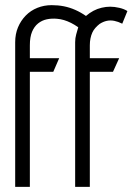

<svg xmlns="http://www.w3.org/2000/svg" viewBox="-20 -726 536 746"><path d="M455 -634 475 -683Q463 -691 444 -695.5Q425 -700 408 -700Q392 -700 375 -696Q358 -692 343 -684Q328 -676 314 -664Q294 -678 272.5 -687.5Q251 -697 228.5 -701.5Q206 -706 181 -706Q151 -706 125 -695.5Q99 -685 80 -665.5Q61 -646 50 -620Q39 -594 39 -562V0H96V-447H187L210 -500H96V-550Q96 -582 104.5 -602.5Q113 -623 128 -635Q143 -647 162 -651Q181 -655 202 -653Q215 -652 228.5 -648Q242 -644 256 -637Q270 -630 284 -620Q280 -606 276 -592Q272 -578 272 -562V0H329V-447H419L443 -500H329V-550Q329 -564 331.5 -576.5Q334 -589 338.5 -599Q343 -609 350.5 -617.5Q358 -626 367 -633Q381 -642 395 -645Q409 -648 424 -645Q439 -642 455 -634Z"/></svg>

Font: Advent Pro
Style: Regular
Weight: 400
Designer: VivaRado, Andreas Kalpakidis
Foundry: VivaRado, Andreas Kalpakidis
Version: Version 3.000